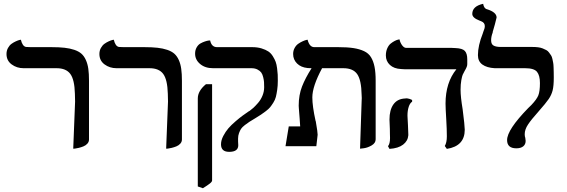

<svg xmlns="http://www.w3.org/2000/svg" viewBox="-20 -769 2982 1010"><path d="M365.2 13.2 375 -234.9Q375 -262.7 374 -275.9Q372.1 -350.1 349.9 -380.1Q327.6 -410.2 277.8 -410.2H104Q68.4 -410.2 41.3 -430.2Q14.2 -450.2 14.2 -484.9Q14.2 -502.4 22 -516.6Q29.8 -530.8 40.8 -538.6Q51.8 -546.4 63 -551.5Q74.2 -556.6 82 -558.6L89.8 -560.1Q98.1 -524.9 117.2 -522Q121.1 -522 129.4 -521.5Q137.7 -521 142.1 -521H250Q290.5 -521 319.3 -517.8Q348.1 -514.6 371.1 -506.8Q394 -499 408.2 -486.6Q422.4 -474.1 431.6 -453.6Q440.9 -433.1 444.6 -407Q448.2 -380.9 448.2 -344.2V-35.2Q448.2 -22.9 439.7 -13.4Q431.2 -3.9 418.9 1Q406.7 5.9 394.5 8.8Q382.3 11.7 374 12.7Z M854 13.2 863.8 -234.9Q863.8 -262.7 862.8 -275.9Q860.8 -350.1 838.6 -380.1Q816.4 -410.2 766.6 -410.2H592.8Q557.1 -410.2 530 -430.2Q502.9 -450.2 502.9 -484.9Q502.9 -502.4 510.7 -516.6Q518.6 -530.8 529.5 -538.6Q540.5 -546.4 551.8 -551.5Q563 -556.6 570.8 -558.6L578.6 -560.1Q586.9 -524.9 606 -522Q609.9 -522 618.2 -521.5Q626.5 -521 630.9 -521H738.8Q779.3 -521 808.1 -517.8Q836.9 -514.6 859.9 -506.8Q882.8 -499 897 -486.6Q911.1 -474.1 920.4 -453.6Q929.7 -433.1 933.3 -407Q937 -380.9 937 -344.2V-35.2Q937 -22.9 928.5 -13.4Q919.9 -3.9 907.7 1Q895.5 5.9 883.3 8.8Q871.1 11.7 862.8 12.7Z M1232.4 -40V-24.9Q1233.4 -19 1233.4 -4.9Q1233.4 29.8 1185.5 29.8Q1142.6 29.8 1142.6 -9.8Q1142.6 -30.8 1154.5 -53.7Q1166.5 -76.7 1181.4 -94Q1196.3 -111.3 1219.7 -131.3Q1243.2 -151.4 1255.9 -160.4Q1268.6 -169.4 1286.6 -182.1Q1292.5 -185.1 1293.5 -186Q1303.2 -192.9 1313 -201.9Q1322.8 -210.9 1337.2 -227.3Q1351.6 -243.7 1360.6 -265.4Q1369.6 -287.1 1369.6 -310.1Q1369.6 -326.2 1368.9 -336.9Q1368.2 -347.7 1364.5 -363Q1360.8 -378.4 1354.2 -387.5Q1347.7 -396.5 1334.5 -403.3Q1321.3 -410.2 1302.7 -410.2H1100.6Q1059.1 -410.2 1032.7 -432.4Q1006.3 -454.6 1006.3 -486.8Q1006.3 -505.4 1014.4 -519.5Q1022.5 -533.7 1034.2 -540.3Q1045.9 -546.9 1057.6 -550.8Q1069.3 -554.7 1077.1 -555.7L1085.4 -556.2Q1092.8 -521 1121.6 -521H1306.6Q1334 -521 1355.7 -514.4Q1377.4 -507.8 1391.4 -498.5Q1405.3 -489.3 1415.3 -473.1Q1425.3 -457 1430.2 -443.6Q1435.1 -430.2 1437.7 -409.4Q1440.4 -388.7 1440.9 -376.2Q1441.4 -363.8 1441.4 -344.2Q1441.4 -317.9 1438.2 -296.4Q1435.1 -274.9 1431.2 -259.3Q1427.2 -243.7 1417.7 -228.8Q1408.2 -213.9 1401.1 -205.1Q1394 -196.3 1378.4 -184.3Q1362.8 -172.4 1353 -166Q1343.3 -159.7 1322.8 -147Q1301.8 -134.3 1292 -128.2Q1282.2 -122.1 1268.1 -111.1Q1253.9 -100.1 1248 -91.1Q1242.2 -82 1237.3 -68.8Q1232.4 -55.7 1232.4 -40ZM1047.4 221.2 1020.5 211.9V-251Q1020.5 -291 1063.5 -326.2H1095.7V180.2Q1095.7 187 1084 196.3Q1072.3 205.6 1047.4 221.2Z M1874 13.2 1882.3 -234.9Q1883.8 -253.9 1882.3 -270Q1880.9 -347.7 1859.1 -378.9Q1837.4 -410.2 1786.1 -410.2H1674.3Q1623 -314.9 1623 -256.8Q1623 -210 1640.1 -132.8L1641.1 -130.9Q1651.4 -71.3 1650.9 -60.1Q1649.9 -50.3 1647.5 -29.8Q1645 -9.3 1644 0H1481.9L1499 -104H1559.1Q1558.1 -114.3 1556.2 -147Q1555.2 -158.7 1554 -174.6Q1552.7 -190.4 1552 -200.4Q1551.3 -210.4 1551.3 -212.9Q1551.3 -269 1568.8 -314Q1586.4 -358.9 1619.1 -410.2Q1615.7 -410.2 1608.6 -410.6Q1601.6 -411.1 1598.1 -411.1Q1563 -414.6 1542.5 -435.1Q1522 -455.6 1522 -484.9Q1522 -502.4 1529.8 -516.6Q1537.6 -530.8 1548.8 -538.6Q1560.1 -546.4 1571.3 -551.5Q1582.5 -556.6 1590.3 -558.6L1598.1 -560.1Q1607.9 -521 1633.3 -521H1758.3Q1806.6 -521 1838.9 -516.1Q1871.1 -511.2 1895 -500Q1918.9 -488.8 1931.6 -468Q1944.3 -447.3 1950.2 -417.7Q1956.1 -388.2 1956.1 -344.2V-36.1Q1956.1 -16.6 1935.5 -4.4Q1915 7.8 1894.5 10.7Z M2402.8 -296.9Q2402.8 -259.3 2413.6 -194.8Q2424.8 -107.4 2424.8 -86.9Q2424.8 -0.5 2330.6 14.2L2319.8 -1Q2330.6 -19 2330.6 -51.8Q2330.6 -88.4 2327.6 -138.2Q2323.7 -202.6 2323.7 -224.1Q2323.7 -334.5 2380.9 -404.8H2106.9Q2095.7 -404.8 2089.8 -405.8Q2052.2 -407.7 2031 -427.5Q2009.8 -447.3 2009.8 -477.1Q2009.8 -498 2017.1 -514.6Q2024.4 -531.2 2035.2 -539.8Q2045.9 -548.3 2056.4 -553.7Q2066.9 -559.1 2074.2 -560.5L2081.5 -562Q2085.4 -543.9 2095.5 -530.5Q2105.5 -517.1 2116.7 -517.1H2356Q2369.1 -517.1 2376 -516.1Q2412.6 -514.6 2425.3 -501Q2438 -487.3 2438 -457V-433.1Q2438 -430.7 2437.7 -428Q2437.5 -425.3 2437 -423.3Q2436.5 -421.4 2435.5 -418.5Q2434.6 -415.5 2433.8 -414.1Q2433.1 -412.6 2431.6 -409.4Q2430.2 -406.2 2429.4 -405Q2428.7 -403.8 2426.5 -399.9Q2424.3 -396 2423.8 -395Q2417 -382.8 2413.8 -375.5Q2410.6 -368.2 2406.7 -346.9Q2402.8 -325.7 2402.8 -296.9ZM2123.5 -161.1Q2123.5 -156.7 2124 -149.4Q2124.5 -142.1 2125 -130.6Q2125.5 -119.1 2126 -111.8Q2127.9 -71.8 2127.9 -62V-57.1Q2125.5 -27.3 2100.3 -8.1Q2075.2 11.2 2028.8 14.2L2021 0Q2031.7 -12.2 2031.7 -43Q2031.7 -45.9 2031.2 -63Q2030.8 -80.1 2030.8 -90.8Q2028.8 -128.9 2028.8 -140.1Q2028.8 -190.9 2049.8 -220.2Q2070.8 -249.5 2111.8 -251Q2117.7 -252.4 2125 -251Q2135.3 -249.5 2147.9 -243.2V-233.9Q2136.2 -226.6 2129.9 -206.8Q2123.5 -187 2123.5 -161.1Z M2563.5 -557.1Q2563.5 -536.1 2576.7 -529.1Q2589.8 -522 2614.3 -522H2779.3Q2796.4 -522 2810.3 -520.3Q2824.2 -518.6 2835 -514.2Q2845.7 -509.8 2854 -505.4Q2862.3 -501 2868.4 -492.4Q2874.5 -483.9 2878.9 -477.5Q2883.3 -471.2 2886 -458.5Q2888.7 -445.8 2890.1 -438Q2891.6 -430.2 2892.1 -414.1Q2892.6 -397.9 2892.8 -388.7Q2893.1 -379.4 2893.1 -360.8Q2893.1 -316.9 2887 -293.2Q2880.9 -269.5 2866.7 -248.5Q2852.5 -227.5 2812.5 -182.1Q2774.9 -140.1 2757.6 -114Q2740.2 -87.9 2740.2 -63Q2740.2 -51.3 2743.2 -43.9Q2745.1 -32.2 2745.1 -27.8Q2745.1 -9.3 2732.2 1Q2719.2 11.2 2696.3 11.2Q2647.5 11.2 2647.5 -32.2Q2647.5 -86.4 2758.3 -200.2Q2769.5 -210 2775.4 -216.8Q2803.2 -246.1 2811.8 -267.3Q2820.3 -288.6 2820.3 -332Q2820.3 -372.1 2804.9 -391.1Q2789.6 -410.2 2742.2 -410.2H2596.2H2582.5Q2541 -412.6 2517.6 -429.4Q2494.1 -446.3 2494.1 -479Q2494.1 -528.8 2519.5 -592.8Q2520 -594.2 2521 -597.4Q2522 -600.6 2522.5 -602.1Q2530.3 -619.6 2530.3 -631.8Q2530.3 -649.9 2511.2 -657.2Q2505.4 -659.2 2501.5 -661.1Q2464.4 -675.3 2464.4 -695.8Q2464.4 -736.3 2521.5 -749Q2525.9 -723.6 2542.5 -720.2Q2592.3 -704.6 2592.3 -676.8Q2592.3 -674.3 2583.3 -640.9Q2574.2 -607.4 2571.3 -599.1H2572.3Q2563.5 -577.1 2563.5 -557.1Z"/></svg>

Font: Common Serif SemiBold
Style: Regular
Weight: 600
Designer: Philipp H. Poll, Khaled Hosny
Foundry: Stefan Peev, Context Ltd.
Version: Version 1.026